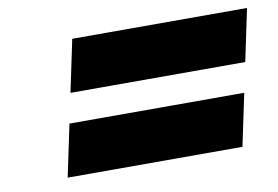

<svg xmlns="http://www.w3.org/2000/svg" viewBox="-52 -692 805 555"><g transform="rotate(-10 350.5 -414.5)"><path d="M188.5 -611 156.3 -458H669.3L701.5 -611ZM138 -371 105.8 -218H618.8L651 -371Z"/></g></svg>

Font: Hussar
Style: BdOblTwo
Weight: 700
Foundry: Cannot Into Space Fonts
Version: Version 2.00